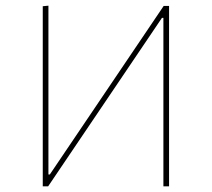

<svg xmlns="http://www.w3.org/2000/svg" viewBox="-20 -658 748 678"><path d="M131 0V-636L151 -638V-42H156L558 -637H577V0H557V-595H552L150 0Z"/></svg>

Font: Alegreya Sans Thin
Style: Regular
Weight: 100
Designer: Juan Pablo del Peral
Foundry: Huerta Tipografica
Version: Version 2.007